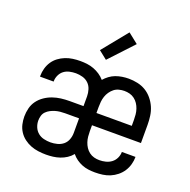

<svg xmlns="http://www.w3.org/2000/svg" viewBox="-135 -894 1020 1032"><g transform="rotate(20 375.0 -377.5)"><path d="M235 8Q213 8 190.5 5Q168 2 147.5 -6Q127 -14 109 -27.5Q91 -41 78.5 -60Q66 -79 61 -101Q56 -123 56 -145Q56 -169 62 -193Q68 -217 82.5 -236.5Q97 -256 117.5 -270Q138 -284 161 -292Q184 -300 208 -303Q232 -306 256 -306H336V-362Q336 -381 330 -400.5Q324 -420 310 -433.5Q296 -447 276.5 -452.5Q257 -458 238 -458Q220 -458 202 -454Q184 -450 170 -439.5Q156 -429 148 -412Q140 -395 140 -378V-375H62V-380Q62 -401 68 -422.5Q74 -444 86 -462Q98 -480 115.5 -493Q133 -506 153 -514Q173 -522 194.5 -525Q216 -528 238 -528Q258 -528 277.5 -525.5Q297 -523 315.5 -516Q334 -509 350.5 -498Q367 -487 380 -472Q392 -486 407.5 -497.5Q423 -509 440.5 -515.5Q458 -522 477 -525Q496 -528 515 -528Q540 -528 565.5 -522.5Q591 -517 612.5 -504Q634 -491 650.5 -471Q667 -451 677 -428Q687 -405 690.5 -379.5Q694 -354 694 -329V-225H414V-191Q414 -176 415.5 -160.5Q417 -145 422 -130Q427 -115 435.5 -102Q444 -89 456.5 -79.5Q469 -70 484 -66Q499 -62 515 -62Q533 -62 551 -66.5Q569 -71 583.5 -82Q598 -93 606 -110Q614 -127 614 -145H692Q692 -123 686 -101.5Q680 -80 668 -61.5Q656 -43 638.5 -29Q621 -15 601 -6.5Q581 2 559 5Q537 8 515 8Q496 8 477 5.5Q458 3 440.5 -4Q423 -11 407.5 -22Q392 -33 380 -48Q367 -32 350 -21Q333 -10 314 -3.5Q295 3 275 5.5Q255 8 235 8ZM414 -295H616V-329Q616 -344 614.5 -359.5Q613 -375 608 -390Q603 -405 594.5 -418Q586 -431 573.5 -440.5Q561 -450 546 -454Q531 -458 515 -458Q500 -458 484.5 -454Q469 -450 457 -440.5Q445 -431 436 -418Q427 -405 422 -390Q417 -375 415.5 -359.5Q414 -344 414 -329ZM235 -62Q254 -62 273.5 -67Q293 -72 307.5 -84Q322 -96 329 -114.5Q336 -133 336 -153V-236H256Q242 -236 228 -234.5Q214 -233 200.5 -229Q187 -225 174.5 -218.5Q162 -212 152 -202Q142 -192 138 -178Q134 -164 134 -150Q134 -131 141.5 -113Q149 -95 163.5 -83Q178 -71 197 -66.5Q216 -62 235 -62ZM364 -581 316 -619 433 -763 491 -717Z"/></g></svg>

Font: Huly
Style: Regular
Weight: 400
Designer: Belleve Invis
Foundry: Belleve Invis
Version: Version 33.2.5; ttfautohint (v1.8.4)